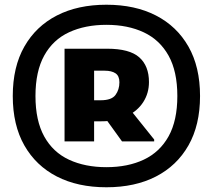

<svg xmlns="http://www.w3.org/2000/svg" viewBox="-20 -766 900 812"><path d="M430 26Q309 26 220.5 -19.5Q132 -65 83 -151Q34 -237 34 -360Q34 -483 83 -569Q132 -655 220.5 -700.5Q309 -746 430 -746Q551 -746 639.5 -700.5Q728 -655 777 -569Q826 -483 826 -360Q826 -237 777 -151Q728 -65 639.5 -19.5Q551 26 430 26ZM253 -168V-472V-560H378V-168ZM496 -168 385 -322 499 -342 632 -176V-168ZM430 -59Q521 -59 588.5 -91Q656 -123 693 -189.5Q730 -256 730 -360Q730 -464 693 -530.5Q656 -597 588.5 -629Q521 -661 430 -661Q340 -661 272 -629.5Q204 -598 167 -531Q130 -464 130 -360Q130 -256 167 -189Q204 -122 272 -90.5Q340 -59 430 -59ZM329 -253V-342H406Q452 -342 468.5 -364.5Q485 -387 485 -418Q485 -445 468.5 -456Q452 -467 423 -467H329V-560H433Q528 -560 569 -523.5Q610 -487 610 -419Q610 -372 586 -334.5Q562 -297 517 -275Q472 -253 409 -253Z"/></svg>

Font: Kufam ExtraBold
Style: Regular
Weight: 800
Designer: Wael Morcos, Artur Schmal
Foundry: Original Type
Version: Version 1.300; ttfautohint (v1.8.3)